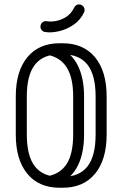

<svg xmlns="http://www.w3.org/2000/svg" viewBox="-20 -864 566 888"><path d="M53 -418.1Q53 -534.2 106.3 -599.1Q159.6 -664 256.6 -664H269Q366 -664 419.6 -599.1Q473.2 -534.2 473.2 -418.1V-241.5Q473.2 -125.4 419.6 -60.5Q366 4.4 269 4.4H256.6Q159.6 4.4 106.3 -60.5Q53 -125.4 53 -241.5ZM104 -418.1V-241.5Q104 -142 141.8 -94Q179.6 -46 256.6 -46H269Q346.6 -46 384.4 -94Q422.2 -142 422.2 -241.5V-418.1Q422.2 -517.2 384.4 -565.1Q346.6 -613 269 -613H256.6Q179.6 -613 141.8 -565.1Q104 -517.2 104 -418.1ZM198.9 -610.4Q190.2 -611.5 184.1 -618.5Q178 -625.5 178 -634.9Q178 -639.9 184 -644.7Q190 -649.5 199.2 -652.2Q208.4 -654.9 218.8 -654.6Q229.2 -654.4 237.5 -649.5Q301.1 -630.1 334.9 -570.3Q368.8 -510.5 368.8 -418.1V-241.5Q368.8 -145.9 333.1 -85.4Q297.4 -25 231.4 -5.8Q219.6 -0.9 207.4 -3.4Q195.1 -5.9 187.1 -12.2Q179 -18.5 179 -24.1Q179 -33.5 184.8 -40.7Q190.6 -47.9 200.2 -49.2Q259.9 -60.1 289.1 -107Q318.4 -153.9 318.4 -241.5V-418.1Q318.4 -505.1 288.4 -552.3Q258.5 -599.5 198.9 -610.4ZM322.2 -827.5Q325.8 -835.4 332.8 -839.9Q339.8 -844.4 348.4 -843.4Q358.8 -842 365.4 -833.9Q372.1 -825.9 371.1 -815.1Q370.8 -813.6 370.4 -811.8Q370 -810 369.6 -808.5Q352.6 -771.5 320.4 -749.6Q288.1 -727.6 252.6 -719.6Q217 -711.5 190 -715.8Q179.2 -716.8 172.6 -725Q165.9 -733.2 167.2 -743.4Q168.2 -753.8 176.2 -760.4Q184.1 -767.1 194.9 -766.1Q215.8 -762.2 241.1 -767.4Q266.4 -772.5 288.3 -787.4Q310.2 -802.4 322.2 -827.5Z"/></svg>

Font: Libertine-Super Thin
Style: Regular
Weight: 100
Designer: Bastien Sozeau
Foundry: NBR — Bastien Sozeau
Version: Version 2.003;gftools[0.9.33]